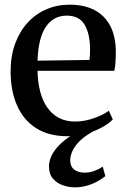

<svg xmlns="http://www.w3.org/2000/svg" viewBox="-20 -573 542 823"><path d="M270.5 11Q188.5 11 134.2 -24Q80 -59 52.8 -121.5Q25.5 -184 25.5 -267Q25.5 -333 45 -386Q64.5 -439 98.8 -476.2Q133 -513.5 179 -533.2Q225 -553 278.5 -553Q371 -553 422.5 -502.8Q474 -452.5 476.5 -358.5Q476.5 -328 475 -306.5Q473.5 -285 470 -269.5H141Q141.5 -222.5 151.8 -182.5Q162 -142.5 181.8 -113.5Q201.5 -84.5 231.5 -68.2Q261.5 -52 301.5 -52Q342 -52 383 -66.5Q424 -81 446.5 -98.5L463.5 -61Q446.5 -43 416 -26.5Q385.5 -10 347.8 0.5Q310 11 270.5 11ZM141 -313 363.5 -316Q365 -326.5 365.5 -338.8Q366 -351 366 -361.5Q366 -427 343 -466.5Q320 -506 265.5 -506Q238.5 -506 216.2 -494.5Q194 -483 177.5 -459.5Q161 -436 151.8 -399.5Q142.5 -363 141 -313ZM301 230Q275.5 230 249.8 221.2Q224 212.5 207 192.8Q190 173 190 140.5Q190 118 200.5 95.5Q211 73 230.5 52.5Q250 32 276 14.2Q302 -3.5 332.5 -16.5L358.5 -20.5L393.5 -16.5Q358 0 333 21.2Q308 42.5 294.5 66.5Q281 90.5 281 115Q281 140.5 298.2 153.8Q315.5 167 342 167Q364 167 382.8 160.2Q401.5 153.5 420.5 141.5L431.5 182Q416 194.5 395.8 205.5Q375.5 216.5 351.5 223.2Q327.5 230 301 230Z"/></svg>

Font: Merriweather 60pt Medium
Style: Regular
Weight: 500
Version: Version 2.100